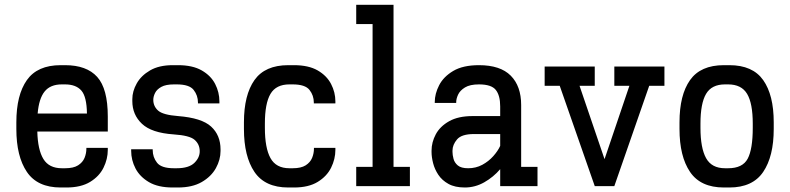

<svg xmlns="http://www.w3.org/2000/svg" viewBox="-20 -789 3350 814"><path d="M237.3 5.9Q138.7 5.9 94 -60.1Q49.3 -126 49.3 -242.2V-270.5Q49.3 -386.2 94 -449.5Q138.7 -512.7 237.3 -512.7H255.9Q347.2 -512.7 392.1 -462.9Q437 -413.1 437 -294.9V-231.4H138.2Q140.1 -153.8 164.1 -114.7Q188 -75.7 242.2 -75.7H256.3Q291.5 -75.7 311 -88.1Q330.6 -100.6 338.4 -119.6Q346.2 -138.7 346.2 -158.7V-162.1H437V-153.8Q437 -114.7 418.9 -78.1Q400.9 -41.5 362.1 -17.8Q323.2 5.9 261.7 5.9ZM242.2 -431.2Q193.4 -431.2 169.2 -401.1Q145 -371.1 139.6 -307.6H348.6Q347.7 -378.9 325 -405Q302.2 -431.2 255.4 -431.2Z M711.9 5.9Q650.4 5.9 611.6 -16.8Q572.8 -39.6 554.4 -75Q536.1 -110.4 536.1 -149.4V-156.2H627.4V-152.8Q627.4 -122.6 645.8 -99.1Q664.1 -75.7 717.3 -75.7H729Q780.8 -75.7 804.2 -98.6Q827.6 -121.6 826.7 -149.4Q826.2 -177.7 804.9 -196.3Q783.7 -214.8 716.3 -219.2Q622.6 -225.6 581.8 -264.2Q541 -302.7 541 -360.4V-368.7Q541 -401.9 559.6 -435.1Q578.1 -468.3 616.2 -490.5Q654.3 -512.7 712.4 -512.7H734.9Q796.4 -512.7 835.2 -490.5Q874 -468.3 892.1 -433.1Q910.2 -397.9 910.2 -358.9V-350.6H819.3V-354Q819.3 -384.3 801 -407.7Q782.7 -431.2 729.5 -431.2H717.8Q683.1 -431.2 664.1 -420.7Q645 -410.2 637.5 -395Q629.9 -379.9 629.9 -365.7Q629.9 -338.4 650.4 -320.1Q670.9 -301.8 734.9 -296.9Q835 -289.1 875 -252.4Q915 -215.8 915 -155.3V-148.9Q915 -111.8 895.3 -76.2Q875.5 -40.5 835.4 -17.3Q795.4 5.9 734.4 5.9Z M1202.1 5.9Q1103.5 5.9 1058.8 -60.1Q1014.2 -126 1014.2 -242.2V-270.5Q1014.2 -386.2 1058.8 -449.5Q1103.5 -512.7 1202.1 -512.7H1226.1Q1288.1 -512.7 1326.7 -490.5Q1365.2 -468.3 1383.5 -433.1Q1401.9 -397.9 1401.9 -358.9V-350.6H1310.5V-354Q1310.5 -384.3 1292.2 -407.7Q1273.9 -431.2 1220.7 -431.2H1207Q1150.4 -431.2 1126.7 -390.9Q1103 -350.6 1103 -265.1V-247.1Q1103 -161.6 1126.7 -118.7Q1150.4 -75.7 1207 -75.7H1221.2Q1256.3 -75.7 1275.9 -88.1Q1295.4 -100.6 1303.2 -119.6Q1311 -138.7 1311 -158.7V-162.1H1401.9V-153.8Q1401.9 -114.7 1383.8 -78.1Q1365.7 -41.5 1326.9 -17.8Q1288.1 5.9 1226.6 5.9Z M1490.2 0V-81.5H1559.6V-687H1490.2V-768.6H1648.4V-81.5H1717.8V0Z M1950.7 5.9Q1908.7 5.9 1881.3 -9.3Q1854 -24.4 1838.4 -47.9Q1822.8 -71.3 1816.2 -97.2Q1809.6 -123 1809.6 -144.5V-150.4Q1809.6 -186 1827.6 -219.7Q1845.7 -253.4 1884.3 -275.1Q1922.9 -296.9 1983.9 -296.9H2100.6V-337.9Q2100.6 -384.3 2082 -407.7Q2063.5 -431.2 2010.7 -431.2Q1972.2 -431.2 1951.2 -418.2Q1930.2 -405.3 1922.1 -387.7Q1914.1 -370.1 1914.1 -356V-352.5H1823.2V-356Q1823.2 -391.6 1841.8 -427.7Q1860.4 -463.9 1901.6 -488.3Q1942.9 -512.7 2010.7 -512.7Q2101.1 -512.7 2145.3 -468.3Q2189.5 -423.8 2189.5 -343.8V-81.5H2258.8V0H2100.6V-71.8Q2071.8 -38.1 2033 -16.1Q1994.1 5.9 1950.7 5.9ZM1989.3 -220.7Q1937 -220.7 1917.7 -198Q1898.4 -175.3 1898.4 -150.4V-145Q1898.4 -132.3 1902.6 -116Q1906.7 -99.6 1920.9 -87.6Q1935.1 -75.7 1964.8 -75.7Q1997.6 -75.7 2024.7 -90.3Q2051.8 -105 2071.3 -127Q2090.8 -148.9 2100.6 -170.4V-220.7Z M2584.5 0H2501.5L2353 -425.3H2289.1V-506.8H2501.5V-425.3H2437L2543 -114.3L2648.4 -425.3H2584.5V-506.8H2796.9V-425.3H2732.4Z M3048.8 5.9Q2950.2 5.9 2905.5 -60.1Q2860.8 -126 2860.8 -242.2V-270.5Q2860.8 -386.2 2905.5 -449.5Q2950.2 -512.7 3048.8 -512.7H3072.3Q3170.9 -512.7 3215.6 -449.5Q3260.3 -386.2 3260.3 -270.5V-242.2Q3260.3 -126 3215.6 -60.1Q3170.9 5.9 3072.3 5.9ZM3053.7 -431.2Q2997.1 -431.2 2973.4 -390.9Q2949.7 -350.6 2949.7 -265.1V-247.1Q2949.7 -161.6 2973.4 -118.7Q2997.1 -75.7 3053.7 -75.7H3066.9Q3128.4 -75.7 3149.9 -116.2Q3171.4 -156.7 3171.4 -247.1V-265.1Q3171.4 -350.6 3147.5 -390.9Q3123.5 -431.2 3066.9 -431.2Z"/></svg>

Font: Kay Pho Du SemiBold
Style: Regular
Weight: 600
Designer: Victor Gaultney, Khu Oo Reh
Foundry: SIL International
Version: Version 3.000